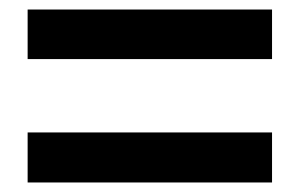

<svg xmlns="http://www.w3.org/2000/svg" viewBox="-20 -576 629 403"><path d="M38 -452H551V-556H38ZM38 -193H551V-298H38Z"/></svg>

Font: Source Han Sans JP
Style: Bold
Weight: 700
Designer: Ryoko NISHIZUKA 西塚涼子 (kana, bopomofo & ideographs); Paul D. Hunt (Latin, Greek & Cyrillic); Sandoll Communications 산돌커뮤니
Foundry: Adobe
Version: Version 2.002;hotconv 1.0.116;makeotfexe 2.5.65601